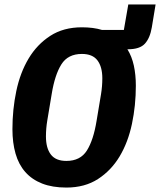

<svg xmlns="http://www.w3.org/2000/svg" viewBox="-20 -833 721 865"><path d="M664 -710Q656 -662 633 -636.5Q610 -611 556 -611H554Q574 -579 583 -537.5Q592 -496 592 -447Q592 -358 574.5 -275Q557 -192 519 -128.5Q481 -65 421.5 -26.5Q362 12 279 12Q216 12 170 -6Q124 -24 94 -58Q64 -92 50 -141Q36 -190 36 -251Q36 -340 53.5 -423Q71 -506 109 -569.5Q147 -633 206.5 -671.5Q266 -710 349 -710Q401 -710 440 -698H538L558 -813H681ZM279 -108Q342 -108 371.5 -155Q401 -202 415 -288L435 -408Q441 -444 441 -480Q441 -532 419 -561Q397 -590 349 -590Q286 -590 256.5 -543Q227 -496 213 -410L193 -290Q187 -254 187 -218Q187 -166 209 -137Q231 -108 279 -108Z"/></svg>

Font: IBM Plex Mono
Style: Bold Italic
Weight: 700
Italic angle: -9°
Monospace: yes
Designer: Mike Abbink, Paul van der Laan, Pieter van Rosmalen
Foundry: Bold Monday
Version: Version 2.3